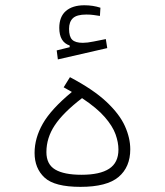

<svg xmlns="http://www.w3.org/2000/svg" viewBox="-20 -708 626 729"><path d="M285.6 1.5Q187 1.5 149.2 -33.7Q111.3 -68.8 111.3 -127.4Q111.3 -183.6 142.6 -238.5Q173.8 -293.5 252.9 -358.9Q238.3 -367.7 221.7 -376.5L245.6 -415Q334.5 -368.2 384.3 -321.3Q434.1 -274.4 454.3 -229.2Q474.6 -184.1 474.6 -141.1Q474.6 -73.7 430.2 -36.1Q385.7 1.5 285.6 1.5ZM291.5 -335.4Q219.7 -280.3 188 -232.4Q156.2 -184.6 156.2 -130.4Q156.2 -84 189.7 -64.2Q223.1 -44.4 289.6 -44.4Q359.4 -44.4 394.5 -67.4Q429.7 -90.3 429.7 -140.1Q429.7 -167.5 418.7 -198.2Q407.7 -229 377.9 -263.4Q348.1 -297.9 291.5 -335.4ZM199.7 -482.4 195.3 -516.6 244.6 -528.8V-535.2Q205.1 -548.3 205.1 -602.1Q205.1 -644.5 230.2 -666.3Q255.4 -688 300.3 -688Q333 -688 361.3 -678.7L359.4 -647.5Q346.7 -649.4 335 -651.1Q323.2 -652.8 307.6 -652.8Q271.5 -652.8 256.8 -638.9Q242.2 -625 242.2 -598.6Q242.2 -568.8 254.2 -557.1Q266.1 -545.4 294.4 -545.4Q311.5 -545.4 335 -550.3Q358.4 -555.2 381.8 -559.6L387.2 -525.4Z"/></svg>

Font: Cascadia Mono ExtraLight
Style: Regular
Weight: 200
Monospace: yes
Designer: Aaron Bell
Foundry: Saja Typeworks
Version: Version 2404.023; ttfautohint (v1.8.4)